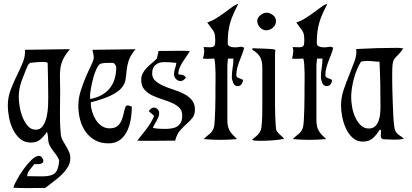

<svg xmlns="http://www.w3.org/2000/svg" viewBox="-20 -720 2108 983"><path d="M338 -468Q314 -440 303 -416.5Q292 -393 289 -369Q286 -345 287 -318Q288 -291 288 -256Q288 -202 287 -146.5Q286 -91 291 -37Q292 -18 300 -3Q308 12 317 26.5Q326 41 333 56.5Q340 72 340 91Q340 115 326.5 136.5Q313 158 293.5 176.5Q274 195 251.5 211.5Q229 228 212 242L118 243Q101 243 83 242.5Q65 242 48 241Q52 227 67 199.5Q82 172 101.5 145Q121 118 142 98Q163 78 179 78Q188 78 195 86.5Q202 95 202 103Q202 111 197 114.5Q192 118 184.5 119.5Q177 121 169 120.5Q161 120 156 120Q145 134 133 148.5Q121 163 119 182L197 183Q244 183 262 165.5Q280 148 283 101Q275 81 261 64Q247 47 236 28Q227 11 226.5 -8Q226 -27 221 -45Q205 -22 186.5 -6Q168 10 138 10Q105 10 82.5 -9.5Q60 -29 46 -58Q32 -87 26 -120Q20 -153 20 -179Q20 -222 34.5 -260Q49 -298 66 -332.5Q83 -367 96.5 -399.5Q110 -432 108 -465Q159 -465 210 -466.5Q261 -468 312 -468ZM197 -403Q181 -403 165.5 -401.5Q150 -400 134 -398L123 -387Q106 -347 91 -306.5Q76 -266 76 -222Q76 -204 80.5 -175.5Q85 -147 95.5 -120.5Q106 -94 122.5 -75Q139 -56 163 -56Q187 -56 200 -76Q213 -96 219 -123Q225 -150 226 -177.5Q227 -205 227 -221Q227 -266 226 -309.5Q225 -353 224 -398Q218 -402 211 -402.5Q204 -403 197 -403Z M453 -465Q509 -465 563.5 -466.5Q618 -468 674 -468Q647 -436 638.5 -408.5Q630 -381 628 -356.5Q626 -332 622.5 -311Q619 -290 603 -270.5Q587 -251 550.5 -232.5Q514 -214 445 -196V-191Q445 -171 451.5 -149Q458 -127 470 -107.5Q482 -88 500 -75.5Q518 -63 541 -63Q567 -63 580.5 -74Q594 -85 601.5 -102Q609 -119 613 -139Q617 -159 624 -177L635 -181L655 -174Q655 -145 650 -112.5Q645 -80 632 -51.5Q619 -23 595.5 -4.5Q572 14 536 14Q495 14 466 -2.5Q437 -19 418 -46Q399 -73 390 -107.5Q381 -142 381 -178Q381 -217 393.5 -256Q406 -295 420.5 -328.5Q435 -362 447.5 -387.5Q460 -413 460 -425Q460 -436 457.5 -445.5Q455 -455 453 -465ZM441 -229 442 -213Q508 -226 541.5 -267.5Q575 -309 575 -375Q575 -381 569.5 -389.5Q564 -398 557 -398Q543 -398 528 -398Q513 -398 499 -395Q486 -392 475.5 -370.5Q465 -349 457.5 -321Q450 -293 445.5 -267Q441 -241 441 -229Z M792 -459 899 -460Q913 -460 925.5 -460Q938 -460 952 -459Q944 -444 934 -430.5Q924 -417 915 -402.5Q906 -388 899.5 -372.5Q893 -357 893 -339Q904 -339 915 -336Q926 -333 932 -322Q927 -316 920 -310.5Q913 -305 905 -305Q891 -305 881 -315.5Q871 -326 871 -340Q871 -355 876 -369Q881 -383 883 -398Q867 -400 851.5 -401Q836 -402 820 -402Q793 -402 776 -387.5Q759 -373 759 -345Q759 -321 775 -306.5Q791 -292 815.5 -281Q840 -270 868.5 -261Q897 -252 921.5 -239.5Q946 -227 962 -208Q978 -189 978 -159Q978 -133 965.5 -117Q953 -101 936 -86Q919 -71 902 -52Q885 -33 877 0L747 1Q731 1 715 1Q699 1 683 0Q707 -30 730.5 -60.5Q754 -91 769 -126Q763 -133 755.5 -139Q748 -145 741 -151Q746 -157 752.5 -163Q759 -169 768 -169Q779 -169 787 -160.5Q795 -152 795 -141Q795 -130 791 -120.5Q787 -111 782 -102Q777 -93 771.5 -84Q766 -75 763 -65Q778 -62 793.5 -61Q809 -60 824 -60Q842 -60 858.5 -62.5Q875 -65 887 -72.5Q899 -80 906 -93.5Q913 -107 913 -129Q913 -154 897.5 -169Q882 -184 858.5 -194Q835 -204 808 -212.5Q781 -221 757.5 -232.5Q734 -244 718.5 -262.5Q703 -281 703 -311Q703 -330 711 -345Q719 -360 731 -372.5Q743 -385 757 -396.5Q771 -408 783 -420Q786 -430 787.5 -439.5Q789 -449 792 -459Z M1200 -700Q1185 -671 1175 -648.5Q1165 -626 1158.5 -603.5Q1152 -581 1149 -556.5Q1146 -532 1146 -499Q1146 -488 1154.5 -483.5Q1163 -479 1174.5 -478Q1186 -477 1198 -478.5Q1210 -480 1216 -481L1230 -476Q1226 -458 1219 -440.5Q1212 -423 1205.5 -406Q1199 -389 1194.5 -371.5Q1190 -354 1190 -335Q1190 -324 1203 -320Q1216 -316 1224 -311Q1224 -300 1217 -289.5Q1210 -279 1197 -279Q1181 -279 1174 -295.5Q1167 -312 1167 -325Q1167 -349 1171 -372.5Q1175 -396 1175 -420H1147Q1147 -412 1145.5 -403Q1144 -394 1144 -386V-106Q1144 -87 1147 -74Q1150 -61 1156 -50.5Q1162 -40 1171.5 -30Q1181 -20 1194 -8Q1172 -6 1151 -5Q1130 -4 1108 -4Q1087 -4 1065.5 -5Q1044 -6 1023 -8Q1037 -22 1052 -33.5Q1067 -45 1074 -64Q1078 -75 1079.5 -103.5Q1081 -132 1082 -164Q1083 -196 1083 -225.5Q1083 -255 1083 -269Q1083 -279 1083.5 -301Q1084 -323 1083.5 -347Q1083 -371 1081.5 -391.5Q1080 -412 1077 -420L1038 -419L1019 -420Q1023 -434 1025 -449.5Q1027 -465 1022 -479L1054 -478Q1074 -478 1078 -486Q1082 -494 1082 -512Q1082 -533 1079.5 -544Q1077 -555 1071.5 -563.5Q1066 -572 1058.5 -581Q1051 -590 1041 -605Q1064 -612 1087 -626.5Q1110 -641 1130.5 -656Q1151 -671 1168.5 -684Q1186 -697 1200 -700Z M1344 -655Q1361 -655 1377 -643Q1393 -631 1393 -612Q1393 -592 1377.5 -578.5Q1362 -565 1343 -565Q1325 -565 1311 -580Q1297 -595 1297 -613Q1297 -629 1313 -642Q1329 -655 1344 -655ZM1272 -473Q1282 -472 1299 -472Q1316 -472 1334 -471Q1352 -470 1367.5 -469Q1383 -468 1390 -465Q1388 -451 1388 -436.5Q1388 -422 1388 -408V-213Q1388 -205 1388 -180.5Q1388 -156 1389 -129Q1390 -102 1391.5 -79Q1393 -56 1396 -51Q1404 -38 1415 -29Q1426 -20 1435 -9Q1403 -3 1370 -1Q1337 1 1305 1Q1285 1 1270 -3Q1277 -11 1285 -17Q1293 -23 1299.5 -30Q1306 -37 1311 -45Q1316 -53 1318 -65Q1322 -96 1322.5 -127Q1323 -158 1323 -189V-374Q1323 -407 1312 -427.5Q1301 -448 1272 -465Z M1656 -700Q1641 -671 1631 -648.5Q1621 -626 1614.5 -603.5Q1608 -581 1605 -556.5Q1602 -532 1602 -499Q1602 -488 1610.5 -483.5Q1619 -479 1630.5 -478Q1642 -477 1654 -478.5Q1666 -480 1672 -481L1686 -476Q1682 -458 1675 -440.5Q1668 -423 1661.5 -406Q1655 -389 1650.5 -371.5Q1646 -354 1646 -335Q1646 -324 1659 -320Q1672 -316 1680 -311Q1680 -300 1673 -289.5Q1666 -279 1653 -279Q1637 -279 1630 -295.5Q1623 -312 1623 -325Q1623 -349 1627 -372.5Q1631 -396 1631 -420H1603Q1603 -412 1601.5 -403Q1600 -394 1600 -386V-106Q1600 -87 1603 -74Q1606 -61 1612 -50.5Q1618 -40 1627.5 -30Q1637 -20 1650 -8Q1628 -6 1607 -5Q1586 -4 1564 -4Q1543 -4 1521.5 -5Q1500 -6 1479 -8Q1493 -22 1508 -33.5Q1523 -45 1530 -64Q1534 -75 1535.5 -103.5Q1537 -132 1538 -164Q1539 -196 1539 -225.5Q1539 -255 1539 -269Q1539 -279 1539.5 -301Q1540 -323 1539.5 -347Q1539 -371 1537.5 -391.5Q1536 -412 1533 -420L1494 -419L1475 -420Q1479 -434 1481 -449.5Q1483 -465 1478 -479L1510 -478Q1530 -478 1534 -486Q1538 -494 1538 -512Q1538 -533 1535.5 -544Q1533 -555 1527.5 -563.5Q1522 -572 1514.5 -581Q1507 -590 1497 -605Q1520 -612 1543 -626.5Q1566 -641 1586.5 -656Q1607 -671 1624.5 -684Q1642 -697 1656 -700Z M2013 -475Q2028 -475 2045 -472Q2027 -447 2015.5 -436.5Q2004 -426 1998 -416.5Q1992 -407 1990 -391Q1988 -375 1988 -340Q1988 -328 1988 -304.5Q1988 -281 1989 -251.5Q1990 -222 1991 -190Q1992 -158 1993.5 -129.5Q1995 -101 1997.5 -80Q2000 -59 2003 -52Q2010 -37 2023 -28.5Q2036 -20 2048 -10Q2037 -7 2025 -6Q2013 -5 2001 -5Q1986 -5 1971 -6Q1956 -7 1941 -7Q1928 -13 1929.5 -25.5Q1931 -38 1931 -49L1930 -54L1925 -57Q1909 -31 1889.5 -13Q1870 5 1838 5Q1807 5 1785.5 -14.5Q1764 -34 1751 -62.5Q1738 -91 1732 -122.5Q1726 -154 1726 -179Q1726 -221 1739.5 -260.5Q1753 -300 1768 -336.5Q1783 -373 1795 -406Q1807 -439 1804 -469Q1909 -475 2013 -475ZM1828 -404Q1805 -367 1791.5 -316Q1778 -265 1778 -221Q1778 -201 1782.5 -173.5Q1787 -146 1798 -121.5Q1809 -97 1826 -79.5Q1843 -62 1869 -62Q1888 -62 1900 -73Q1912 -84 1918 -100.5Q1924 -117 1926 -135.5Q1928 -154 1928 -169Q1928 -228 1927 -286.5Q1926 -345 1923 -404Q1907 -404 1891.5 -406Q1876 -408 1860 -408Q1841 -408 1828 -404Z"/></svg>

Font: Germanica
Style: Regular
Weight: 400
Designer: Peter Wiegel
Foundry: Peter Wiegel